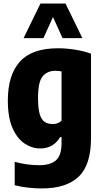

<svg xmlns="http://www.w3.org/2000/svg" viewBox="-20 -828 576 1078"><path d="M215 230Q180.5 230 139.5 225.8Q98.5 221.5 62.5 212V80.5Q131.5 99.5 200 99.5Q262.5 99.5 294 72.2Q325.5 45 325.5 -23.5V-58.5H317.5Q301 -28.5 272.5 -11.5Q244 5.5 205.5 5.5Q160 5.5 118.5 -21.8Q77 -49 50.5 -108.5Q24 -168 24 -264Q24 -406.5 91.5 -481.8Q159 -557 306 -557Q351.5 -557 401 -549.2Q450.5 -541.5 491 -526.5V-52.5Q491 98 421.5 164Q352 230 215 230ZM277 -131.5Q290 -131.5 303.2 -136.2Q316.5 -141 325.5 -150V-427Q318 -428.5 308.8 -429.5Q299.5 -430.5 291 -430.5Q244.5 -430.5 219 -398.8Q193.5 -367 193.5 -278.5Q193.5 -219 203 -187.2Q212.5 -155.5 231 -143.5Q249.5 -131.5 277 -131.5ZM112.5 -614 207 -808H348L442.5 -614H331L277.5 -732.5L224 -614Z"/></svg>

Font: Encode Sans Condensed ExtraBold
Style: Regular
Weight: 800
Width: 3
Designer: Multiple Designers
Foundry: Impallari Type
Version: Version 3.000; ttfautohint (v1.8.3) -l 8 -r 50 -G 200 -x 14 